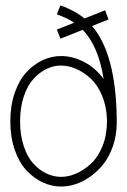

<svg xmlns="http://www.w3.org/2000/svg" viewBox="-20 -680 468 709"><path d="M205.1 8.8Q170.4 8.8 137.5 -6.6Q104.5 -22 77.6 -50.8Q50.8 -79.6 34.4 -126.7Q18.1 -173.8 18.1 -231.9Q18.1 -290 34.4 -337.2Q50.8 -384.3 77.6 -413.3Q104.5 -442.4 137.5 -457.8Q170.4 -473.1 205.1 -473.1Q247.6 -473.1 290 -451.4Q332.5 -429.7 362.8 -388.2Q342.8 -512.2 285.2 -569.8L203.1 -537.1L189.9 -570.8L253.9 -596.2Q230 -612.8 189.9 -627L203.1 -660.2Q255.4 -641.6 292 -611.8L368.2 -642.1L380.9 -607.9L319.8 -584Q408.2 -481.4 411.1 -240.2V-223.1Q410.2 -178.2 396.7 -139.6Q383.3 -101.1 362.3 -74.5Q341.3 -47.9 314.5 -28.6Q287.6 -9.3 259.8 -0.2Q231.9 8.8 205.1 8.8ZM375 -229V-238.8Q373.5 -287.6 356.7 -327.4Q339.8 -367.2 314.5 -390.4Q289.1 -413.6 260.7 -425.8Q232.4 -438 205.1 -438Q177.7 -438 151.9 -425.5Q126 -413.1 103.8 -388.9Q81.5 -364.7 67.9 -324Q54.2 -283.2 54.2 -231.9Q54.2 -180.7 67.9 -139.9Q81.5 -99.1 103.8 -75.2Q126 -51.3 151.9 -39.1Q177.7 -26.9 205.1 -26.9Q232.4 -26.9 261 -39.1Q289.6 -51.3 315.4 -75Q341.3 -98.6 357.9 -138.9Q374.5 -179.2 375 -229Z"/></svg>

Font: RawengulkSans
Style: Regular
Weight: 500
Designer: gluk (gluksza@wp.pl)
Foundry: gluk (gluksza@wp.pl)
Version: Version 0.94